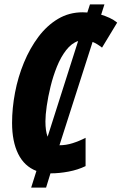

<svg xmlns="http://www.w3.org/2000/svg" viewBox="-20 -780 554 875"><path d="M122 75 146 -1Q91 -22 63 -78.5Q35 -135 35 -220Q35 -287 48.5 -358Q62 -429 89 -494.5Q116 -560 155 -612Q194 -664 244.5 -694Q295 -724 357 -724Q368 -724 378 -723L390 -760H456L441 -713Q461 -707 479.5 -698.5Q498 -690 514 -677L445 -563Q422 -581 402 -589L251 -118Q281 -118 311 -127.5Q341 -137 370 -152V-23Q335 -6 292.5 2Q250 10 212 10H210L190 75ZM187 -227Q187 -183 197 -157L336 -593Q306 -583 281.5 -551.5Q257 -520 239.5 -476.5Q222 -433 210.5 -386Q199 -339 193 -297Q187 -255 187 -227Z"/></svg>

Font: Noto Sans ExtraCondensed ExtraBold
Style: Italic
Weight: 800
Width: 2
Italic angle: -12°
Designer: Monotype Design Team
Foundry: Monotype Imaging Inc.
Version: Version 2.013; ttfautohint (v1.8.4.7-5d5b)